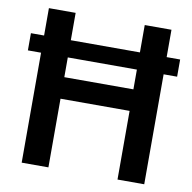

<svg xmlns="http://www.w3.org/2000/svg" viewBox="-80 -791 870 870"><g transform="rotate(10 355.5 -355.5)"><path d="M639.6 -585V-710.9H516.6V-585H198.7V-710.9H75.7V-585H15.1V-505.9H75.7V0H198.7V-315.9H516.6V0H639.6V-505.9H701.7V-585ZM198.7 -415V-505.9H516.6V-415Z"/></g></svg>

Font: FAU Chimera Medium
Style: Regular
Weight: 500
Version: Version 1.002;hotconv 1.0.117;makeotfexe 2.5.65602